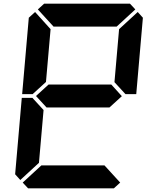

<svg xmlns="http://www.w3.org/2000/svg" viewBox="-20 -1020 856 1040"><path d="M185 -969 219 -1000H684L713 -969L612 -876H270ZM726 -955 754 -924 718 -510H660L656 -514L600 -575L625 -862ZM631 -31 597 0H132L103 -31L204 -124H546ZM90 -45 62 -76 98 -490H156L160 -485L216 -424L191 -138ZM162 -515 157 -510H100L136 -924L170 -955L254 -862L229 -576ZM583 -562 640 -499 573 -438H232L175 -500L243 -562Z"/></svg>

Font: DSEG7 Classic
Style: BoldItalic
Weight: 700
Italic angle: -5°
Designer: Keshikan(Twitter:@keshinomi_88pro)
Version: Version 0.46